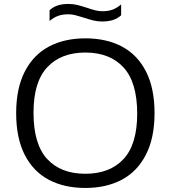

<svg xmlns="http://www.w3.org/2000/svg" viewBox="-20 -944 866 974"><path d="M62 -370Q62 -496 105.8 -581Q149.5 -666 228.2 -707.8Q307 -749.5 413 -749.5Q520 -749.5 598.8 -707.8Q677.5 -666 720.8 -581Q764 -496 764 -370Q764 -244.5 720.2 -159.2Q676.5 -74 597.8 -32.2Q519 9.5 413 9.5Q306 9.5 227.2 -32.2Q148.5 -74 105.2 -159Q62 -244 62 -370ZM676 -367.5Q676 -526.5 606.5 -602Q537 -677.5 413 -677.5Q289.5 -677.5 219.8 -603Q150 -528.5 150 -372.5Q150 -212.5 219.2 -137.5Q288.5 -62.5 413 -62.5Q537 -62.5 606.5 -137Q676 -211.5 676 -367.5ZM405 -854.5Q378.5 -863 361.5 -867.2Q344.5 -871.5 326.5 -871.5Q297 -871.5 274.8 -863.5Q252.5 -855.5 231.5 -837.5V-892Q249 -908.5 272.2 -916.2Q295.5 -924 328 -924Q351 -924 371.5 -919Q392 -914 421 -904.5Q446 -896 463.8 -891.5Q481.5 -887 499.5 -887Q529 -887 551.2 -895.2Q573.5 -903.5 594.5 -921.5V-866.5Q577 -850.5 553.8 -842.8Q530.5 -835 498 -835Q475 -835 454.5 -840Q434 -845 405 -854.5Z"/></svg>

Font: Encode Sans Expanded
Style: Regular
Weight: 400
Width: 7
Designer: Multiple Designers
Foundry: Impallari Type
Version: Version 2.000